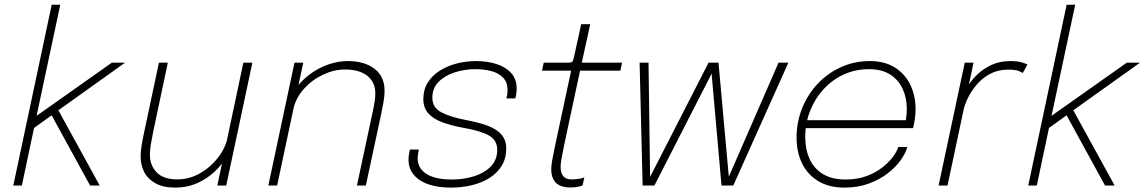

<svg xmlns="http://www.w3.org/2000/svg" viewBox="-20 -802 4948 830"><path d="M37.5 0 203.5 -781.5H240.5L134 -281.5L120 -288.5L463.5 -531H520.5L214.5 -312.5L227.5 -334L411 0H369.5L200 -309.5L208 -307L119 -243L130.5 -264.5L74.5 0Z M739 9Q685 9 651.8 -9.8Q618.5 -28.5 603.2 -58.8Q588 -89 588 -124.5Q588 -146.5 591.8 -170.5Q595.5 -194.5 602 -225L667 -531H705.5L641.5 -229Q635.5 -199.5 631.8 -176Q628 -152.5 628 -132Q628 -88 657 -57.2Q686 -26.5 746.5 -26.5Q798.5 -26.5 844.8 -53Q891 -79.5 923 -121.2Q955 -163 964.5 -209L990 -198.5Q982.5 -163 961.2 -126.5Q940 -90 907 -59.2Q874 -28.5 831.5 -9.8Q789 9 739 9ZM919.5 0 1032 -531H1071L958 0Z M1523 0 1590 -313Q1597 -345.5 1599.8 -363.8Q1602.5 -382 1602.5 -398.5Q1602.5 -446.5 1568.2 -474Q1534 -501.5 1470.5 -501.5Q1423.5 -501.5 1376 -479Q1328.5 -456.5 1293.5 -417.5Q1258.5 -378.5 1247.5 -328.5L1222.5 -338.5Q1232.5 -383.5 1259 -420Q1285.5 -456.5 1322.2 -483Q1359 -509.5 1400.8 -523.8Q1442.5 -538 1483 -538Q1555.5 -538 1599 -504.8Q1642.5 -471.5 1642.5 -409Q1642.5 -387.5 1638 -362Q1633.5 -336.5 1628 -310L1561.5 0ZM1140 0 1253 -531H1291L1178 0Z M1929.5 9Q1886.5 9 1852.5 0.8Q1818.5 -7.5 1794.8 -23.2Q1771 -39 1758.5 -61Q1746 -83 1746 -111Q1746 -123 1748 -135Q1750 -147 1752 -155.5H1790.5Q1788.5 -147 1787 -136.5Q1785.5 -126 1785.5 -118Q1785.5 -74.5 1823.5 -50.2Q1861.5 -26 1933.5 -26Q1984.5 -26 2029.2 -40Q2074 -54 2101.8 -82.5Q2129.5 -111 2129.5 -154.5Q2129.5 -196.5 2092.8 -216.8Q2056 -237 1983 -249.5Q1933 -258.5 1893.8 -272.8Q1854.5 -287 1832.2 -311.2Q1810 -335.5 1810 -373.5Q1810 -414 1829 -444.8Q1848 -475.5 1880.8 -496.2Q1913.5 -517 1954.2 -527.5Q1995 -538 2038.5 -538Q2086.5 -538 2126.2 -525.2Q2166 -512.5 2189.8 -486.2Q2213.5 -460 2213.5 -419.5Q2213.5 -409 2211.8 -396.8Q2210 -384.5 2207.5 -376.5H2169Q2171 -383.5 2172.5 -392Q2174 -400.5 2174 -413.5Q2174 -446.5 2155 -466.2Q2136 -486 2104.5 -494.5Q2073 -503 2035.5 -503Q1988.5 -503 1945.8 -489.2Q1903 -475.5 1876 -448.2Q1849 -421 1849 -380Q1849 -336.5 1888.8 -316Q1928.5 -295.5 1995 -283Q2035 -275.5 2067 -265.8Q2099 -256 2121.8 -242Q2144.5 -228 2156.5 -208Q2168.5 -188 2168.5 -160.5Q2168.5 -117.5 2149 -85.5Q2129.5 -53.5 2095.8 -32.5Q2062 -11.5 2019.2 -1.2Q1976.5 9 1929.5 9Z M2444.5 8.5Q2427.5 8.5 2412.8 4.5Q2398 0.5 2387 -8.5Q2376 -17.5 2369.5 -32.5Q2363 -47.5 2363 -70Q2363 -87.5 2367 -108.5Q2371 -129.5 2377 -160L2449 -496.5H2323L2330.5 -531H2432Q2441 -531 2446.2 -531.8Q2451.5 -532.5 2454 -535.5Q2456.5 -538.5 2458.5 -544.5Q2460.5 -550.5 2462.5 -561L2492.5 -697.5H2531.5L2495 -531H2669L2661.5 -496.5H2487.5L2418.5 -173.5Q2412 -141 2407.8 -118.2Q2403.5 -95.5 2403.5 -80Q2403.5 -55.5 2414.5 -41Q2425.5 -26.5 2451 -26.5Q2467 -26.5 2482.5 -29Q2498 -31.5 2506 -35L2498.5 -0.5Q2491 3 2476.8 5.8Q2462.5 8.5 2444.5 8.5Z M3099 0 3052 -531H3086L3132 -23H3124L3345.5 -531H3388L3150 0ZM2758 0 2745 -531H2783.5L2790.5 -23H2783L3043 -531H3080.5L2809 0Z M3446.5 -248 3454 -282.5H3903.5L3893.5 -272Q3896.5 -282.5 3898.2 -300.2Q3900 -318 3900 -332Q3900 -378.5 3882.2 -417.5Q3864.5 -456.5 3828.2 -479.8Q3792 -503 3736.5 -503Q3677.5 -503 3627.5 -480Q3577.5 -457 3540 -416Q3502.5 -375 3481.8 -322Q3461 -269 3461 -209.5Q3461 -156.5 3479.8 -115Q3498.5 -73.5 3537.2 -49.8Q3576 -26 3635 -26Q3685 -26 3724.2 -40.2Q3763.5 -54.5 3792.2 -76.5Q3821 -98.5 3839 -122.5Q3857 -146.5 3863 -166.5H3902Q3895 -139.5 3873.2 -109Q3851.5 -78.5 3816.5 -51.8Q3781.5 -25 3734.8 -8Q3688 9 3630.5 9Q3564 9 3517.8 -18.8Q3471.5 -46.5 3447.5 -95.2Q3423.5 -144 3423.5 -207Q3423.5 -275 3448 -335.2Q3472.5 -395.5 3515.8 -441Q3559 -486.5 3616.5 -512.2Q3674 -538 3740 -538Q3804.5 -538 3848.5 -510.2Q3892.5 -482.5 3915.2 -435.5Q3938 -388.5 3938 -330Q3938 -310.5 3935 -288.5Q3932 -266.5 3927 -248Z M4037.5 0 4150.5 -531H4188.5L4157 -381.5L4141 -384.5Q4148.5 -405 4164.8 -431.2Q4181 -457.5 4206.8 -481.8Q4232.5 -506 4267.5 -522Q4302.5 -538 4347 -538Q4379 -538 4397.8 -532.2Q4416.5 -526.5 4421.5 -523L4401.5 -486.5Q4397 -490 4382.8 -495.5Q4368.5 -501 4338 -501Q4295.5 -501 4262.2 -483.8Q4229 -466.5 4205 -439.2Q4181 -412 4166 -382.2Q4151 -352.5 4145.5 -327L4076 0Z M4425 0 4591 -781.5H4628L4521.5 -281.5L4507.5 -288.5L4851 -531H4908L4602 -312.5L4615 -334L4798.5 0H4757L4587.5 -309.5L4595.5 -307L4506.5 -243L4518 -264.5L4462 0Z"/></svg>

Font: Epilogue ExtraLight
Style: Italic
Weight: 250
Italic angle: -12°
Designer: Tyler Finck
Foundry: Etcetera Type Co
Version: Version 2.112